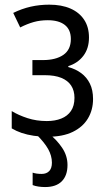

<svg xmlns="http://www.w3.org/2000/svg" viewBox="-20 -565 455 807"><path d="M187 -545.4Q238.8 -545.4 276.1 -529.1Q313.5 -512.7 333.7 -481.9Q354 -451.2 354 -407.2Q354 -361.3 330.3 -330.3Q306.6 -299.3 267.1 -287.1V-283.2Q297.9 -274.9 321.3 -257.6Q344.7 -240.2 357.9 -213.4Q371.1 -186.5 371.1 -148.9Q371.1 -103 349.6 -67.1Q328.1 -31.2 285.9 -10.7Q243.7 9.8 180.7 9.8Q149.4 9.8 121.8 5.6Q94.2 1.5 71 -6.3Q47.9 -14.2 29.3 -25.4V-98.1Q58.1 -80.6 95.7 -68.4Q133.3 -56.2 176.8 -56.2Q211.4 -56.2 237.5 -66.7Q263.7 -77.1 278.3 -98.6Q293 -120.1 293 -153.8Q293 -184.1 279.1 -205.3Q265.1 -226.6 237.5 -237.8Q210 -249 168 -249H116.2V-312.5H160.6Q214.4 -312.5 246.1 -334.2Q277.8 -356 277.8 -400.9Q277.8 -440.4 252.4 -460.2Q227.1 -480 180.7 -480Q148.9 -480 121.8 -472.4Q94.7 -464.8 64.9 -449.7L35.6 -510.7Q71.3 -528.3 108.9 -536.9Q146.5 -545.4 187 -545.4ZM198.2 118.7Q198.2 89.8 182.4 61.5Q166.5 33.2 132.8 0L188 -1Q218.3 22.5 241 55.9Q263.7 89.4 263.7 128.4Q263.7 172.9 239.7 197Q215.8 221.2 169.4 221.2Q155.3 221.2 141.8 219.2Q128.4 217.3 117.2 212.9V160.6Q124 163.1 134 164.6Q144 166 155.3 166Q175.3 166 186.8 154.1Q198.2 142.1 198.2 118.7Z"/></svg>

Font: Open Sans SemiCondensed
Style: Regular
Weight: 400
Width: 4
Designer: Monotype Design Team
Foundry: Monotype Imaging Inc.
Version: Version 3.000